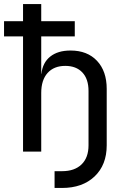

<svg xmlns="http://www.w3.org/2000/svg" viewBox="-20 -750 640 950"><path d="M250 180V97H287Q349 97 383.5 63.5Q418 30 418 -31V-300Q418 -359 387.5 -391.5Q357 -424 303 -424Q247 -424 215.5 -389Q184 -354 184 -290V0H94V-570H0V-645H94V-730H184V-645H350V-570H184V-385H185Q191 -440 228.5 -470Q266 -500 329 -500Q412 -500 460 -449Q508 -398 508 -310V-31Q508 66 448 123Q388 180 287 180Z"/></svg>

Font: JetBrainsMonoNL NFM
Style: Regular
Weight: 400
Monospace: yes
Designer: Philipp Nurullin, Konstantin Bulenkov
Foundry: JetBrains
Version: Version 2.304; ttfautohint (v1.8.4.7-5d5b);Nerd Fonts 3.3.0